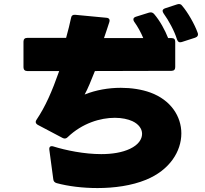

<svg xmlns="http://www.w3.org/2000/svg" viewBox="-20 -891 1040 973"><path d="M901 -678 969 -700C981 -704 986 -713 982 -724C966 -769 932 -828 903 -862C897 -871 888 -872 878 -869L817 -849C808 -846 804 -841 804 -836C804 -832 806 -828 809 -823C835 -787 864 -734 877 -691C881 -679 889 -674 901 -678ZM267 37C326 53 399 62 474 62C559 62 647 50 720 20C840 -29 899 -124 899 -215C899 -301 846 -384 742 -422C698 -438 646 -446 592 -446C530 -446 466 -435 409 -412C425 -441 441 -481 461 -531L849 -532C862 -532 868 -539 868 -551V-679C868 -692 862 -698 849 -698H832C816 -739 791 -785 761 -820C754 -828 746 -830 735 -827L668 -806C660 -803 656 -799 656 -793C656 -789 657 -785 660 -781C678 -756 694 -727 706 -698H507C517 -728 528 -759 534 -779C538 -792 533 -800 519 -801L361 -816C349 -817 342 -812 340 -800C335 -775 325 -735 315 -699H118C106 -699 99 -693 99 -680V-550C99 -538 106 -531 118 -531H280C243 -426 210 -351 165 -284C162 -280 161 -276 161 -273C161 -267 165 -262 172 -258L297 -192C301 -190 305 -189 308 -189C313 -189 318 -191 323 -196C397 -267 489 -294 562 -294C598 -294 629 -287 651 -277C683 -262 700 -238 700 -213C700 -185 681 -157 639 -137C599 -118 548 -110 493 -110C407 -110 314 -129 250 -149C236 -153 228 -147 230 -132L250 17C251 28 257 34 267 37Z"/></svg>

Font: LINE Seed JP App_OTF ExtraBold
Style: Regular
Weight: 800
Designer: LINE & Fontrix & Fontworks
Version: Version 1.013